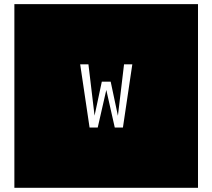

<svg xmlns="http://www.w3.org/2000/svg" viewBox="-20 -850 1017 919"><path d="M927.7 -830.1V48.8H48.8V-830.1ZM363.8 -542 408.7 -239.7H447.8L488.8 -419.4L529.3 -239.7H568.4L613.3 -542H573.7L544.4 -295.9L509.8 -459H467.3L432.6 -296.4L403.3 -542Z"/></svg>

Font: BabelStone Maritime
Style: Regular
Weight: 400
Designer: Andrew West
Foundry: BabelStone
Version: Version 0.001;February 23, 2018